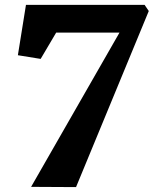

<svg xmlns="http://www.w3.org/2000/svg" viewBox="-20 -763 628 784"><path d="M468 -630H209.5L146 -522.5L53 -537.5L86 -743H570.5L587.5 -718L290.5 1L107 0Z"/></svg>

Font: Merriweather Light 18pt Black
Style: Italic
Weight: 900
Italic angle: -7.8°
Version: Version 2.101